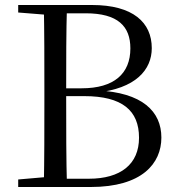

<svg xmlns="http://www.w3.org/2000/svg" viewBox="-20 -748 710 768"><path d="M52.8 0H202.2V-42.1H190.9L52.8 -30.1ZM155.3 0H247.9C244.7 -112.9 244.7 -227 244.7 -368.9V-387.7C244.7 -506.2 244.7 -618 247.9 -728H155.3C157.5 -616.8 157.5 -504.9 157.5 -392.9V-340.3C157.5 -225.2 157.5 -111.9 155.3 0ZM202.2 0H343C548.2 0 625.5 -94.2 625.5 -197.7C625.5 -301.8 550 -378.4 367 -386.4L361.9 -377.2C523.3 -392.9 587.1 -469.3 587.1 -555.4C587.1 -658 512.3 -728 348 -728H202.2V-694.8H322.9C451.6 -694.8 501.5 -642.8 501.5 -554.4C501.5 -453.4 436.3 -394.8 306.6 -394.8H202.2V-363.5H317C468.8 -363.5 536.1 -306 536.1 -197.1C536.1 -91.1 462.4 -33.1 335.6 -33.1H202.2ZM52.8 -698 190.9 -686.9H202.2V-728H52.8Z"/></svg>

Font: Source Han Serif TW VF
Style: Regular
Weight: 250
Designer: Ryoko NISHIZUKA 西塚涼子 (kana & ideographs); Frank Grießhammer (Latin, Greek & Cyrillic); Wenlong ZHANG 张文龙 (bopomofo); San
Foundry: Adobe
Version: Version 2.002;hotconv 1.1.0;makeotfexe 2.6.0